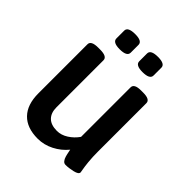

<svg xmlns="http://www.w3.org/2000/svg" viewBox="-197 -823 952 952"><g transform="rotate(45 278.5 -347.5)"><path d="M200.2 -702.1Q249 -702.1 249 -675.8V-621.1Q249 -594.2 198.2 -594.2Q148.9 -594.2 148.9 -621.1V-675.8Q148.9 -702.1 200.2 -702.1ZM359.9 -702.1Q409.2 -702.1 409.2 -675.8V-621.1Q409.2 -594.2 357.9 -594.2Q309.1 -594.2 309.1 -621.1V-675.8Q309.1 -702.1 359.9 -702.1ZM433.1 -524.9Q481 -524.9 481 -499V-160.2Q481 -120.1 484.1 -89.6Q487.3 -59.1 490.2 -43.9Q493.2 -28.8 493.2 -25.9Q493.2 -12.2 464.8 -5.6Q436.5 1 414.1 1Q408.7 1 404.1 -1.2Q399.4 -3.4 396 -8.3Q392.6 -13.2 390.1 -17.6Q387.7 -22 385.5 -30Q383.3 -38.1 382.3 -42.7Q381.3 -47.4 379.4 -56.6Q377.4 -65.9 377 -68.8Q349.1 -34.7 308.6 -13.9Q268.1 6.8 224.1 6.8Q148.4 6.8 108.2 -34.7Q67.9 -76.2 67.9 -154.8V-499Q67.9 -524.9 117.2 -524.9H130.9Q180.2 -524.9 180.2 -499V-168.9Q180.2 -130.4 201.4 -109.1Q222.7 -87.9 264.2 -87.9Q294.4 -87.9 322.5 -106Q350.6 -124 370.1 -151.9V-499Q370.1 -524.9 418 -524.9Z"/></g></svg>

Font: Asap Symbol
Style: Regular
Weight: 900
Designer: Tania Quindós, Elena González Miranda, Marcela Romero, Pablo Cosgaya
Foundry: Omnibus-Type
Version: Version 1.000;PS 001.000;hotconv 1.0.70;makeotf.lib2.5.58329